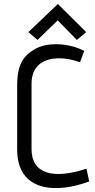

<svg xmlns="http://www.w3.org/2000/svg" viewBox="-20 -932 474 962"><path d="M412 -771 270 -912 122 -771 168 -732 269 -830 365 -732ZM413 -87C248 -32 138 -60 138 -185V-513C138 -619 220 -640 276 -640C309 -640 346 -633 381 -620L402 -677C324 -717 218 -723 153 -685C100 -653 66 -613 66 -504V-183C66 34 269 37 427 -23Z"/></svg>

Font: Advent Pro
Style: Medium
Weight: 500
Designer: Andreas Kalpakidis
Foundry: Andreas Kalpakidis
Version: Version 2.002 2008